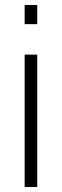

<svg xmlns="http://www.w3.org/2000/svg" viewBox="-20 -743 246 763"><path d="M78 -647V-723H128V-647ZM78 0V-526H128V0Z"/></svg>

Font: Archivo SemiExpanded Thin
Style: Regular
Weight: 250
Width: 6
Designer: Hector Gatti
Foundry: Omnibus-Type
Version: Version 2.001